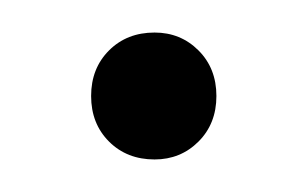

<svg xmlns="http://www.w3.org/2000/svg" viewBox="-20 -95 189 118"><path d="M75 3Q58 3 47 -8Q36 -19 36 -36Q36 -53 47 -64Q58 -75 75 -75Q91 -75 102 -64Q113 -53 113 -36Q113 -19 102 -8Q91 3 75 3Z"/></svg>

Font: Fz Poppins ExtLt
Style: Regular
Weight: 200
Designer: Ninad Kale (Devanagari), Jonny Pinhorn (Latin)
Foundry: Indian Type Foundry
Version: Vit hóa bi Vntype.Com & FontZin.Com